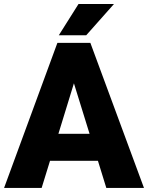

<svg xmlns="http://www.w3.org/2000/svg" viewBox="-22 -921 726 941"><path d="M266.1 -748 362.8 -901.4H536.6L400.4 -748ZM-2 0 259.3 -710.9H420.9L683.6 0H499L458 -132.8H223.1L182.1 0ZM264.2 -265.1H417L340.3 -512.7Z"/></svg>

Font: Mardoto Black
Style: Regular
Weight: 900
Designer: Christian Robertson, Vahan Hovhannisyan
Foundry: Google
Version: Version 1.000